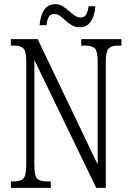

<svg xmlns="http://www.w3.org/2000/svg" viewBox="-20 -902 626 922"><path d="M32 0V-31H46Q79 -31 92.5 -45Q106 -59 106 -111V-605Q106 -656 92.5 -669.5Q79 -683 48 -683H32V-714H161L449 -112V-605Q449 -655 436 -669Q423 -683 391 -683H370V-714H563V-683H546Q515 -683 501.5 -668.5Q488 -654 488 -603V0H442L145 -614V-111Q145 -59 158 -45Q171 -31 203 -31H224V0ZM363 -771Q342 -771 325.5 -780.5Q309 -790 295 -803Q281 -816 268 -825.5Q255 -835 241 -835Q221 -835 213 -819Q205 -803 204 -781H170Q172 -805 179.5 -828.5Q187 -852 203 -867Q219 -882 246 -882Q265 -882 281 -872Q297 -862 311 -849.5Q325 -837 338.5 -827.5Q352 -818 367 -818Q387 -818 395 -834.5Q403 -851 405 -872H438Q436 -847 428.5 -824Q421 -801 405 -786Q389 -771 363 -771Z"/></svg>

Font: Noto Serif Sinhala ExtraCondensed Light
Style: Regular
Weight: 300
Width: 2
Designer: Jelle Bosma - Monotype Design Team
Foundry: Monotype Imaging Inc.
Version: Version 2.007; ttfautohint (v1.8.4.7-5d5b)